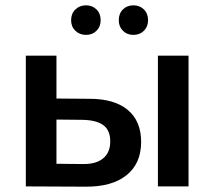

<svg xmlns="http://www.w3.org/2000/svg" viewBox="-20 -700 805 721"><path d="M510 -167Q510 -86 455 -42Q400 2 300 1L77 0V-491H192V-330L316 -329Q410 -329 460 -287Q510 -245 510 -167ZM573 -491H688V0H573ZM394 -169Q394 -211 368 -230Q342 -249 290 -250L192 -251V-85L290 -84Q340 -83 367 -105Q394 -127 394 -169ZM247 -624Q247 -649 263 -664.5Q279 -680 303 -680Q327 -680 342.5 -664.5Q358 -649 358 -624Q358 -600 342.5 -584.5Q327 -569 303 -569Q279 -569 263 -584.5Q247 -600 247 -624ZM426 -624Q426 -649 441.5 -664.5Q457 -680 481 -680Q505 -680 520.5 -664.5Q536 -649 536 -624Q536 -600 520.5 -584.5Q505 -569 481 -569Q457 -569 441.5 -584.5Q426 -600 426 -624Z"/></svg>

Font: Montserrat Ace
Style: Bold
Weight: 600
Designer: Julieta Ulanovsky
Foundry: Julieta Ulanovsky
Version: Version 1